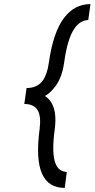

<svg xmlns="http://www.w3.org/2000/svg" viewBox="-20 -820 463 940"><path d="M297 100 307 22Q270 20 254 -14Q231 -64 248 -187Q261 -283 223 -330Q218 -336 212 -341Q206 -346 200 -350Q212 -357 221.5 -365Q231 -373 240 -384Q282 -429 294 -513Q302 -571 314 -612Q326 -653 343 -678Q370 -720 412 -722L423 -800Q345 -800 294 -733Q240 -662 219 -512Q211 -455 189 -425Q162 -389 110 -389L99 -311Q145 -311 164 -281Q182 -252 174 -188Q164 -115 167 -60Q170 -5 186 31Q217 100 297 100Z"/></svg>

Font: Unageo
Style: Regular-Italic
Weight: 400
Designer: Richard Sepsi
Foundry: Richard Sepsi
Version: Version 2.000